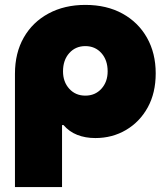

<svg xmlns="http://www.w3.org/2000/svg" viewBox="-20 -551 687 783"><path d="M328 -531Q243 -531 178 -496Q113 -461 77 -398Q41 -335 41 -250V212H233V-41H239Q262 -14 295 -1Q328 12 369 12Q438 12 494 -21Q550 -54 582.5 -113Q615 -172 615 -252Q615 -334 579.5 -397Q544 -460 479.5 -495.5Q415 -531 328 -531ZM328 -363Q368 -363 393.5 -334.5Q419 -306 419 -260Q419 -217 393.5 -189Q368 -161 328 -161Q288 -161 262.5 -189Q237 -217 237 -260Q237 -306 262.5 -334.5Q288 -363 328 -363Z"/></svg>

Font: MuseoModerno Black
Style: Regular
Weight: 900
Designer: Pablo Cosgaya, Héctor Gatti, Marcela Romero, and the Authors of The MuseoModerno Project.
Foundry: Omnibus-Type Team
Version: Version 1.001